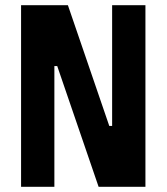

<svg xmlns="http://www.w3.org/2000/svg" viewBox="-20 -718 640 738"><path d="M200 -464H189V0H61V-698H241L400 -234H411V-698H539V0H359Z"/></svg>

Font: Lilex Nerd Font
Style: Bold
Weight: 700
Designer: Mike Abbink, Paul van der Laan, Pieter van Rosmalen, Mikhael Khrustik
Foundry: Mikhael Khrustik
Version: Version 2.400; ttfautohint (v1.8.4.7-5d5b);Nerd Fonts 3.3.0